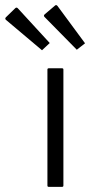

<svg xmlns="http://www.w3.org/2000/svg" viewBox="-100 -805 350 745"><path d="M146 -85Q146 -80 141 -80H89Q84 -80 84 -85V-535Q84 -540 89 -540H141Q146 -540 146 -535ZM-77 -738 -41 -773Q-36 -778 -31 -773L93 -638L63 -610L-77 -728Q-82 -733 -77 -738ZM73 -749 113 -783Q118 -788 123 -782L230 -637L198 -612L73 -739Q68 -744 73 -749Z"/></svg>

Font: Gowun Dodum
Style: Regular
Weight: 400
Designer: Yanghee Ryu
Foundry: Yanghee Ryu
Version: Version 2.000